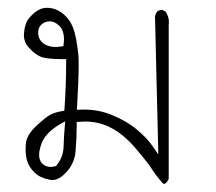

<svg xmlns="http://www.w3.org/2000/svg" viewBox="-20 -271 540 479"><path d="M138.2 -155.8Q125 -153.8 120.1 -153.8Q96.7 -153.8 84.5 -166Q75.2 -175.3 75.2 -189.5Q75.2 -201.7 82.5 -209Q86.9 -213.4 92.8 -215.6Q98.6 -217.8 104 -217.8Q116.7 -217.8 128.2 -206.3Q139.6 -194.8 139.6 -172.9Q139.6 -167.5 138.2 -155.8ZM106.4 145.5Q93.8 145.5 85 136.7Q77.6 128.9 77.6 115.2Q77.6 106 81.5 93.3Q89.4 63 128.4 39.6L142.6 31.7Q139.2 70.8 138.7 93.8Q138.2 120.1 121.6 141.1L120.1 143.1Q111.8 145.5 106.4 145.5ZM189.9 2.4Q185.5 2.4 171.9 2.9Q176.3 -73.7 176.3 -109.4Q176.3 -127 175.3 -136.5Q174.3 -146 172.9 -155.3Q170.4 -173.8 166 -190.9Q159.2 -215.3 144 -230.5Q123 -251.5 97.2 -251.5Q87.4 -251.5 79.1 -247.6Q67.9 -242.2 58.6 -232.4L53.2 -226.6Q42 -213.4 40 -189.5Q39.6 -187 39.6 -184.1Q39.6 -165 52.7 -151.4Q68.4 -134.3 83 -128.9Q98.1 -123.5 136.7 -123.5H145V-115.2Q145 -56.2 140.6 4.9L134.3 6.3Q118.7 8.8 106.7 14.6Q94.7 20.5 69.8 43.9Q45.9 66.4 44.4 88.4Q43.9 95.2 43.9 101.1Q43.9 117.2 47.4 129.4Q52.2 146 66.2 159.4Q80.1 172.9 103 177.2Q106.4 178.2 111.3 178.2Q116.2 178.2 122.6 175.8Q133.3 171.4 144 160.2Q166 137.2 168.5 106.4Q171.4 73.7 171.4 41V33.2Q185.5 32.2 191.4 32.2Q224.1 32.2 251 44.9Q286.6 61.5 318.4 99.1Q349.6 135.7 359.1 151.1Q368.7 166.5 386.7 187Q388.2 187.5 389.2 187.5Q390.1 187.5 391.1 187.5L395 184.6Q397.9 181.6 400.9 175.3V-208.5Q401.4 -211.4 401.4 -214.6Q401.4 -217.8 400.9 -222.2Q399.4 -231.9 393.6 -241.7L385.3 -246.1Q383.8 -246.1 382.8 -246.1Q376.5 -246.1 372.1 -242.2Q368.2 -237.3 366.7 -230.5L375 114.3L359.4 91.8Q346.2 73.2 321.8 52.5Q297.4 31.7 259.8 16.1Q227.1 2.4 189.9 2.4Z"/></svg>

Font: NaikaiFont
Style: Light
Weight: 300
Version: Version 1.89